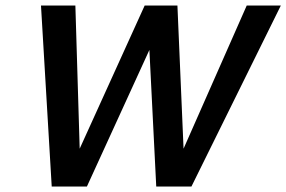

<svg xmlns="http://www.w3.org/2000/svg" viewBox="-20 -678 1041 698"><path d="M548 0 515 -658H625L652 -28H599L877 -658H1001L676 0ZM168 0 129 -658H254L273 -28H220L506 -658H597L296 0Z"/></svg>

Font: Ysabeau Infant
Style: Bold Italic
Weight: 700
Italic angle: -12°
Designer: Christian Thalmann (Catharsis Fonts)
Version: Version 2.001;gftools[0.9.30]; featfreeze: ss01,ss02,lnum